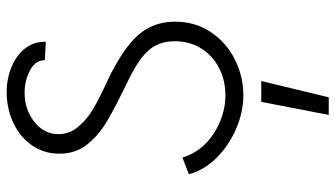

<svg xmlns="http://www.w3.org/2000/svg" viewBox="-240 -504 1028 589"><g transform="rotate(-90 274.5 -209.0)"><path d="M35 -144 86 -164Q105 -103 160.5 -67.5Q216 -32 277 -32Q323 -32 361 -51.5Q399 -71 421 -106.5Q443 -142 443 -187Q443 -235 416.5 -266Q390 -297 327 -328Q242 -369 198 -395Q154 -421 126 -456.5Q98 -492 98 -541Q98 -589 124 -626Q150 -663 193.5 -683Q237 -703 287 -703Q329 -703 365.5 -687.5Q402 -672 422.5 -644.5Q443 -617 441 -583L385 -586Q385 -615 353.5 -631.5Q322 -648 285 -648Q233 -648 195.5 -618Q158 -588 158 -544Q158 -510 181 -483Q204 -456 235.5 -437.5Q267 -419 315 -397Q325 -392 336 -387Q347 -382 357 -376Q436 -334 469.5 -290.5Q503 -247 503 -186Q503 -125 471.5 -77.5Q440 -30 388 -3.5Q336 23 277 23Q227 23 176 1.5Q125 -20 86.5 -58Q48 -96 35 -144ZM257 78H321L271 285H217Z"/></g></svg>

Font: Bellota Text
Style: Regular
Weight: 400
Designer: Kemie Guaida
Foundry: Kemie Guaida
Version: Version 4.001